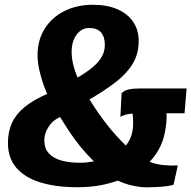

<svg xmlns="http://www.w3.org/2000/svg" viewBox="-20 -775 800 803"><path d="M304 8Q214.1 8 148.9 -12.1Q83.7 -32.2 48.4 -73.2Q13.2 -114.2 13.2 -177.1Q13.2 -224.1 30 -260.9Q46.7 -297.6 82.8 -327.2Q119 -356.8 177.2 -382.2Q159.7 -422.5 148.4 -465.7Q137.1 -508.9 137.1 -543.6Q137.1 -607.6 167 -655Q196.9 -702.5 249.3 -728.8Q301.8 -755 368.9 -755Q428.4 -755 471.1 -736.3Q513.9 -717.7 536.9 -683.7Q560 -649.8 560 -604Q560 -549.7 534.9 -508.2Q509.7 -466.7 463.5 -431.2Q417.3 -395.7 354.4 -359.2Q390.8 -300.1 428.7 -252.2Q466.6 -204.3 506.3 -166.4Q521.6 -185.4 529.2 -208Q536.7 -230.6 536.7 -256.9Q536.7 -267.6 536.4 -278.2Q536.1 -288.9 534.2 -300.2Q518.6 -298.9 505.3 -295.3Q492 -291.8 483.5 -286.4L488.5 -384.7Q498 -396.2 517.2 -400.6Q536.3 -405 562.2 -405H760.5L751.7 -301.2H676.4Q677.8 -272.3 673.6 -244.9Q663.2 -157 605.6 -98.3Q631.4 -88 661 -84.8Q690.7 -81.7 723.6 -82.9L705.8 -2.2Q696.2 1 677.4 3.5Q658.5 5.9 636.5 7.2Q614.4 8.5 595 8.5Q567.4 8.5 534.4 1.3Q501.4 -5.9 472.8 -19.6Q434.4 -5.9 392.6 1.1Q350.8 8 304 8ZM315 -94.3Q330.9 -94.3 345.4 -96Q360 -97.7 372.8 -100.1Q341.9 -130.7 319.1 -158.3Q296.2 -186 275.7 -216.4Q255.3 -246.9 231.2 -285.6Q199.5 -271.5 182.4 -243.6Q165.3 -215.6 165.3 -188.7Q165.3 -154.6 184.1 -133.8Q202.8 -113 236.5 -103.7Q270.2 -94.3 315 -94.3ZM304.1 -450.5Q340.1 -471.3 365.7 -492.2Q391.3 -513.2 404.9 -536.4Q418.5 -559.6 418.5 -587.3Q418.5 -621.3 402.3 -639.6Q386.1 -657.9 353 -657.9Q331.1 -657.9 314.5 -644.8Q297.8 -631.7 288.6 -609Q279.5 -586.4 279.5 -558.5Q279.5 -533.5 285.8 -506.5Q292.2 -479.5 304.1 -450.5Z"/></svg>

Font: Merriweather Sans Variable Regular
Style: Italic
Weight: 300
Italic angle: -8°
Designer: Eben Sorkin
Foundry: Eben Sorkin
Version: Version 2.001